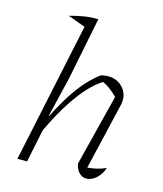

<svg xmlns="http://www.w3.org/2000/svg" viewBox="-110 -812 764 900"><g transform="rotate(15 271.5 -362.0)"><path d="M126 -133 115 -156Q141 -217 168 -267.5Q195 -318 223 -359Q251 -400 279.5 -430Q308 -460 336 -480Q346 -482 354 -483Q362 -484 369 -484Q410 -484 437 -458Q464 -432 464 -395Q464 -389 463.5 -384Q463 -379 462 -373L385 -45Q411 -47 432.5 -52.5Q454 -58 474 -67Q467 -45 454 -28.5Q441 -12 425 -3Q409 6 393 6Q373 6 358 -9.5Q343 -25 338 -52L430 -417L429 -395Q405 -419 387 -432Q369 -445 344 -456L362 -457Q305 -427 243 -342Q181 -257 126 -133ZM58 0 210 -718 255 -730 194 -425 148 -234 153 -232 105 0ZM210 -676 117 -710Q157 -721 189 -726Q221 -731 255 -730Z"/></g></svg>

Font: Piazzolla Thin Thin
Style: Italic
Weight: 250
Italic angle: -11.3°
Version: Version 2.005